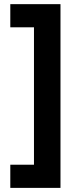

<svg xmlns="http://www.w3.org/2000/svg" viewBox="-20 -682 373 919"><path d="M269.5 217.3H29.3V106.4H142.6V-551.3H29.3V-662.1H269.5Z"/></svg>

Font: PT Astra Sans
Style: Bold
Weight: 700
Designer: A.Korolkova, I. Chaeva
Foundry: ParaType Ltd
Version: Version 1.001; ttfautohint (v1.6)